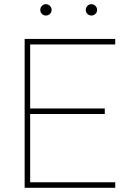

<svg xmlns="http://www.w3.org/2000/svg" viewBox="-20 -897 609 917"><path d="M480.5 -352.5H124V-26.4H530.3V0H97.7V-710.9H530.3V-684.6H124V-378.9H480.5ZM172.4 -849.6Q172.4 -860.8 180.2 -868.9Q188 -877 199.2 -877Q210.4 -877 218.5 -868.9Q226.6 -860.8 226.6 -849.6Q226.6 -838.4 218.5 -830.6Q210.4 -822.8 199.2 -822.8Q188 -822.8 180.2 -830.6Q172.4 -838.4 172.4 -849.6ZM389.6 -849.6Q389.6 -860.8 397.5 -868.9Q405.3 -877 416.5 -877Q427.7 -877 435.8 -868.9Q443.8 -860.8 443.8 -849.6Q443.8 -838.4 435.8 -830.6Q427.7 -822.8 416.5 -822.8Q405.3 -822.8 397.5 -830.6Q389.6 -838.4 389.6 -849.6Z"/></svg>

Font: RobotoDraft Thin
Style: Regular
Weight: 250
Version: Version 2.001153; 2014